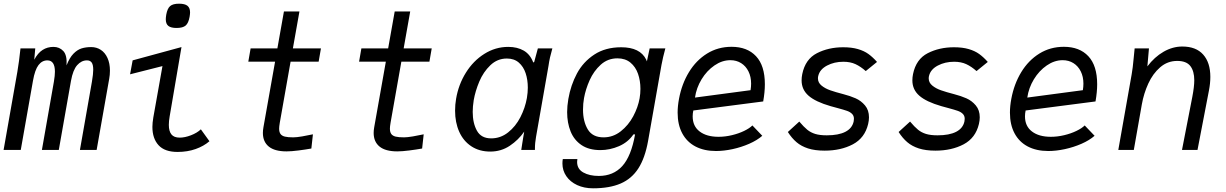

<svg xmlns="http://www.w3.org/2000/svg" viewBox="-20 -812 6640 1040"><path d="M91 -550H171L165.5 -488.5Q185 -525 210.8 -541.5Q236.5 -558 269.5 -558Q302 -558 323 -535.5Q344 -513 340.5 -458Q356.5 -499 377.5 -520.8Q398.5 -542.5 421.8 -549.8Q445 -557 474 -557Q503 -557 526 -542Q549 -527 562.2 -498Q575.5 -469 575.5 -429.5Q575.5 -406.5 571.5 -385L503.5 0H413L478 -370Q485 -411 485 -434.5Q485 -461 476.8 -473Q468.5 -485 451 -485Q421 -485 398 -459Q375 -433 364.5 -374L298.5 0H207L272 -370Q277.5 -403 277.5 -423.5Q277.5 -485 236.5 -485Q208 -485 188.5 -459.5Q169 -434 158.5 -374L92.5 0H-0.5L74 -423Q83.5 -478.5 91 -550Z M805.5 -124.5Q805.5 -146 810.5 -176L860 -454L684.5 -409.5L698.5 -485L963 -557L899 -181.5Q894.5 -156 894.5 -135.5Q894.5 -101.5 908.5 -84Q922.5 -66.5 953.5 -66.5Q981 -66.5 1014.2 -79.2Q1047.5 -92 1068 -111.5L1114.5 -47Q1084 -20.5 1039.8 -4.8Q995.5 11 942 11Q872 11 838.8 -25.5Q805.5 -62 805.5 -124.5ZM878 -707.5Q878 -716.5 880.5 -732.5Q886.5 -766 901.5 -779Q916.5 -792 950 -792Q981 -792 995.2 -780.8Q1009.5 -769.5 1009.5 -745Q1009.5 -736 1007 -721Q1001 -687 985.8 -673.8Q970.5 -660.5 936.5 -660.5Q906 -660.5 892 -671.5Q878 -682.5 878 -707.5Z M1404 -92Q1404 -106.5 1407 -123L1470 -478H1325L1337.5 -550H1482.5L1518 -750H1602L1566.5 -550H1718.5L1706 -478H1554L1495.5 -147Q1492 -126 1492 -115.5Q1492 -96.5 1499.5 -86.2Q1507 -76 1523.2 -72Q1539.5 -68 1568.5 -68Q1586 -68 1616.8 -73.2Q1647.5 -78.5 1675 -84.5L1666.5 -7.5Q1636 -2 1597 3Q1558 8 1532 8Q1468 8 1436 -18Q1404 -44 1404 -92Z M2004 -92Q2004 -106.5 2007 -123L2070 -478H1925L1937.5 -550H2082.5L2118 -750H2202L2166.5 -550H2318.5L2306 -478H2154L2095.5 -147Q2092 -126 2092 -115.5Q2092 -96.5 2099.5 -86.2Q2107 -76 2123.2 -72Q2139.5 -68 2168.5 -68Q2186 -68 2216.8 -73.2Q2247.5 -78.5 2275 -84.5L2266.5 -7.5Q2236 -2 2197 3Q2158 8 2132 8Q2068 8 2036 -18Q2004 -44 2004 -92Z M2445 -212.5Q2445 -246 2450.5 -277Q2463.5 -354 2503.5 -418.2Q2543.5 -482.5 2603.5 -520.2Q2663.5 -558 2733 -558Q2782 -558 2817 -537.8Q2852 -517.5 2868.5 -473.5L2873.5 -476L2893.5 -550H2972Q2964 -522 2959.2 -500.8Q2954.5 -479.5 2951 -455L2883.5 -70.5Q2880.5 -52 2879 -38Q2877.5 -24 2877.5 0H2803.5Q2805.5 -14.5 2808.5 -32.5Q2811.5 -50.5 2814.5 -70L2819.5 -99Q2788.5 -54 2741.5 -22.5Q2694.5 9 2635.5 9Q2576.5 9 2533.2 -19.5Q2490 -48 2467.5 -98.2Q2445 -148.5 2445 -212.5ZM2834 -281Q2839 -311 2839 -337Q2839 -380 2827.2 -415.5Q2815.5 -451 2790.2 -473Q2765 -495 2725.5 -495Q2674 -495 2636 -458.5Q2598 -422 2576.2 -370.2Q2554.5 -318.5 2546 -269.5Q2540.5 -234.5 2540.5 -206Q2540.5 -145 2563.5 -103.8Q2586.5 -62.5 2640.5 -62.5Q2691.5 -62.5 2732.2 -94.8Q2773 -127 2798.8 -177.2Q2824.5 -227.5 2834 -281Z M3026.5 73.5Q3026.5 60 3028.5 49.5H3107.5Q3106 58 3106 65Q3106 103.5 3139.5 122.2Q3173 141 3223.5 141Q3302 141 3350.5 87.8Q3399 34.5 3420 -84H3411Q3382 -41.5 3332.8 -20.2Q3283.5 1 3232 1Q3170 1 3129.8 -26.2Q3089.5 -53.5 3070.8 -100Q3052 -146.5 3052 -205Q3052 -237 3058.5 -276Q3071.5 -351 3105.2 -414Q3139 -477 3199.2 -516.5Q3259.5 -556 3345 -556Q3447 -556 3480 -489.5L3484 -479.5L3499 -550H3584Q3570.5 -500.5 3563 -460L3490.5 -49Q3474 43.5 3438 99.8Q3402 156 3342 182Q3282 208 3192.5 208Q3144 208 3106.2 190.5Q3068.5 173 3047.5 142.2Q3026.5 111.5 3026.5 73.5ZM3444.5 -279.5Q3449 -304.5 3449 -330.5Q3449 -374.5 3436 -412Q3423 -449.5 3395 -472.8Q3367 -496 3324.5 -496Q3272 -496 3234 -461.5Q3196 -427 3174 -377.8Q3152 -328.5 3143.5 -281Q3138 -251 3138 -218Q3138 -154.5 3163.8 -111.2Q3189.5 -68 3249.5 -68Q3301 -68 3342.5 -100.8Q3384 -133.5 3410 -182.2Q3436 -231 3444.5 -279.5Z M3650.5 -202Q3650.5 -237.5 3658 -277Q3673 -357.5 3711.8 -421.2Q3750.5 -485 3809.8 -521.8Q3869 -558.5 3942.5 -558.5Q4027.5 -558.5 4075.2 -507.5Q4123 -456.5 4123 -355.5Q4123 -313.5 4114 -262.5L3735.5 -213.5Q3732 -197.5 3732 -181.5Q3732 -128.5 3769.8 -99.8Q3807.5 -71 3872 -71Q3908 -71 3944.5 -79.8Q3981 -88.5 4010.5 -102.8Q4040 -117 4055.5 -132.5L4109 -76.5Q4081 -52 4038.2 -33.2Q3995.5 -14.5 3948 -4.2Q3900.5 6 3858.5 6Q3794 6 3747.2 -18.5Q3700.5 -43 3675.5 -89.8Q3650.5 -136.5 3650.5 -202ZM4048.5 -359Q4048.5 -396.5 4034.2 -425.2Q4020 -454 3994.5 -470Q3969 -486 3936 -486Q3891.5 -486 3850 -457.5Q3808.5 -429 3780.2 -382.5Q3752 -336 3744.5 -283.5L4045.5 -323.5Q4048.5 -342.5 4048.5 -359Z M4247.5 -97 4309.5 -153.5Q4334 -124.5 4352.8 -109.2Q4371.5 -94 4396 -86.5Q4420.5 -79 4458.5 -79Q4522 -79 4559 -98Q4596 -117 4604 -154Q4605.5 -162.5 4605.5 -168.5Q4605.5 -185 4595.2 -195.2Q4585 -205.5 4568 -211.5Q4551 -217.5 4517.5 -226.5Q4498 -231.5 4479 -237Q4397.5 -260.5 4359.8 -293.5Q4322 -326.5 4322 -376.5Q4322 -393.5 4325.5 -410.5Q4342 -491.5 4405 -523.8Q4468 -556 4547.5 -556Q4593.5 -556 4627 -546.2Q4660.5 -536.5 4684 -519.5Q4707.5 -502.5 4730.5 -476.5L4669.5 -427Q4642 -451.5 4614 -464.5Q4586 -477.5 4548 -477.5Q4499 -477.5 4460 -457Q4421 -436.5 4412.5 -402Q4410.5 -395.5 4410.5 -387.5Q4410.5 -364.5 4430 -348.5Q4449.5 -332.5 4477.5 -322.8Q4505.5 -313 4548 -302Q4585 -292.5 4614.5 -279.5Q4644 -266.5 4665.5 -241Q4687 -215.5 4687 -176.5Q4687 -160 4682.5 -140.5Q4664.5 -64.5 4599.5 -30.2Q4534.5 4 4447 4Q4394 4 4357 -8Q4320 -20 4294.5 -41.8Q4269 -63.5 4247.5 -97Z M4847.5 -97 4909.5 -153.5Q4934 -124.5 4952.8 -109.2Q4971.5 -94 4996 -86.5Q5020.5 -79 5058.5 -79Q5122 -79 5159 -98Q5196 -117 5204 -154Q5205.5 -162.5 5205.5 -168.5Q5205.5 -185 5195.2 -195.2Q5185 -205.5 5168 -211.5Q5151 -217.5 5117.5 -226.5Q5098 -231.5 5079 -237Q4997.5 -260.5 4959.8 -293.5Q4922 -326.5 4922 -376.5Q4922 -393.5 4925.5 -410.5Q4942 -491.5 5005 -523.8Q5068 -556 5147.5 -556Q5193.5 -556 5227 -546.2Q5260.5 -536.5 5284 -519.5Q5307.5 -502.5 5330.5 -476.5L5269.5 -427Q5242 -451.5 5214 -464.5Q5186 -477.5 5148 -477.5Q5099 -477.5 5060 -457Q5021 -436.5 5012.5 -402Q5010.5 -395.5 5010.5 -387.5Q5010.5 -364.5 5030 -348.5Q5049.5 -332.5 5077.5 -322.8Q5105.5 -313 5148 -302Q5185 -292.5 5214.5 -279.5Q5244 -266.5 5265.5 -241Q5287 -215.5 5287 -176.5Q5287 -160 5282.5 -140.5Q5264.5 -64.5 5199.5 -30.2Q5134.5 4 5047 4Q4994 4 4957 -8Q4920 -20 4894.5 -41.8Q4869 -63.5 4847.5 -97Z M5450.5 -202Q5450.5 -237.5 5458 -277Q5473 -357.5 5511.8 -421.2Q5550.5 -485 5609.8 -521.8Q5669 -558.5 5742.5 -558.5Q5827.5 -558.5 5875.2 -507.5Q5923 -456.5 5923 -355.5Q5923 -313.5 5914 -262.5L5535.5 -213.5Q5532 -197.5 5532 -181.5Q5532 -128.5 5569.8 -99.8Q5607.5 -71 5672 -71Q5708 -71 5744.5 -79.8Q5781 -88.5 5810.5 -102.8Q5840 -117 5855.5 -132.5L5909 -76.5Q5881 -52 5838.2 -33.2Q5795.5 -14.5 5748 -4.2Q5700.5 6 5658.5 6Q5594 6 5547.2 -18.5Q5500.5 -43 5475.5 -89.8Q5450.5 -136.5 5450.5 -202ZM5848.5 -359Q5848.5 -396.5 5834.2 -425.2Q5820 -454 5794.5 -470Q5769 -486 5736 -486Q5691.5 -486 5650 -457.5Q5608.5 -429 5580.2 -382.5Q5552 -336 5544.5 -283.5L5845.5 -323.5Q5848.5 -342.5 5848.5 -359Z M6120.5 -494.5Q6124 -532 6126 -550H6203.5L6195 -452.5Q6233.5 -503.5 6282.8 -531.8Q6332 -560 6384 -560Q6458.5 -560 6497.2 -516.5Q6536 -473 6536 -395.5Q6536 -361 6528.5 -322L6466.5 0H6382.5L6438.5 -288Q6449 -343 6449 -377Q6449 -426.5 6427.8 -454.2Q6406.5 -482 6356.5 -482Q6304 -482 6264.2 -447.5Q6224.5 -413 6200 -359.5Q6175.5 -306 6165 -247L6121.5 0H6037.5L6110 -410Q6116 -443.5 6120.5 -494.5Z"/></svg>

Font: JuliaMono
Style: Italic
Weight: 400
Italic angle: -9°
Monospace: yes
Designer: cormullion
Foundry: corm
Version: Version 0.057; ttfautohint (v1.8.4)